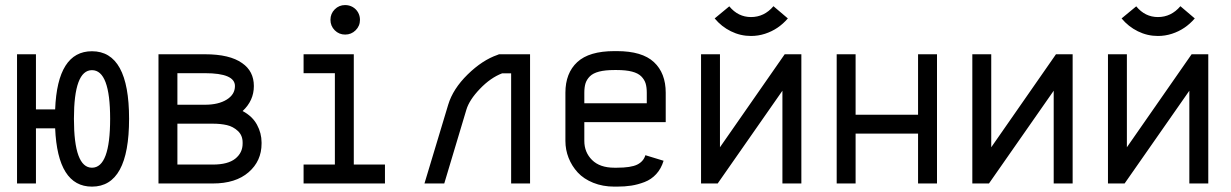

<svg xmlns="http://www.w3.org/2000/svg" viewBox="-20 -710 4764 743"><path d="M335.9 -438.5Q266.1 -438.5 266.1 -250.5Q266.1 -61 335.9 -61Q406.2 -61 406.2 -250.5Q406.2 -438.5 335.9 -438.5ZM479.5 -250.5Q479.5 12.2 335.9 12.2Q203.1 12.2 193.4 -213.4H119.1V0H45.9V-500H119.1V-286.6H193.4Q202.1 -511.7 335.9 -511.7Q479.5 -511.7 479.5 -250.5Z M889.2 -377Q889.2 -426.8 773.4 -426.8H666.5V-304.7H773.4Q825.2 -304.7 857.2 -324.5Q889.2 -344.2 889.2 -377ZM666.5 -73.2H803.7Q861.8 -73.2 890.4 -95.9Q918.9 -118.7 918.9 -154.3V-158.7Q918.9 -186 900.6 -203.1Q882.3 -220.2 858.2 -225.8Q834 -231.4 803.2 -231.4H666.5ZM593.3 0V-500H773.4Q869.1 -500 917 -465.8Q962.4 -434.6 962.4 -377Q962.4 -320.8 918.9 -280.3Q956.5 -260.3 974.4 -227.5Q992.2 -194.8 992.2 -158.7V-154.3Q992.2 -86.9 942.1 -43.5Q892.1 0 803.7 0Z M1315.4 -690.4Q1331.5 -690.4 1344.7 -682.9Q1357.9 -675.3 1365.5 -662.1Q1373 -648.9 1373 -633.3Q1373 -609.4 1356.2 -592.8Q1339.4 -576.2 1315.7 -576.2Q1292 -576.2 1275.4 -592.8Q1258.8 -609.4 1258.8 -633.3Q1258.8 -657.2 1275.4 -673.8Q1292 -690.4 1315.4 -690.4ZM1154.8 -500H1349.1V-73.2H1469.7V0H1154.8V-73.2H1275.9V-426.8H1154.8Z M1714.4 -304.7Q1732.9 -366.2 1789.8 -421.9Q1846.7 -477.5 1905.3 -497.6L1911.1 -500H2031.2V0H1958V-426.3H1923.3Q1878.4 -409.2 1837.2 -366.2Q1795.9 -323.2 1784.7 -285.2L1699.2 0H1622.6Z M2482.9 -310.5V-351.1Q2482.9 -372.6 2478.3 -387.5Q2473.6 -402.3 2461.4 -414.6Q2449.2 -426.8 2425.8 -432.9Q2402.3 -439 2367.2 -439H2357.4Q2321.8 -439 2298.3 -432.9Q2274.9 -426.8 2262.7 -414.6Q2250.5 -402.3 2245.8 -387.5Q2241.2 -372.6 2241.2 -351.1V-310.5ZM2241.2 -237.3V-164.6Q2241.2 -120.6 2271.2 -90.8Q2301.3 -61 2357.4 -61H2367.2Q2421.4 -61 2445.8 -73Q2470.2 -85 2477.5 -109.4L2547.9 -87.9Q2538.6 -57.1 2519.5 -36.4Q2500.5 -15.6 2474.4 -5.6Q2448.2 4.4 2423.1 8.3Q2397.9 12.2 2367.2 12.2H2357.4Q2312.5 12.2 2275.6 -2.7Q2238.8 -17.6 2215.8 -42.5Q2192.9 -67.4 2180.4 -98.9Q2168 -130.4 2168 -164.6V-351.1Q2168 -427.2 2213.9 -469.7Q2259.8 -512.2 2357.4 -512.2H2367.2Q2464.8 -512.2 2510.5 -469.7Q2556.2 -427.2 2556.2 -351.1V-237.3Z M2886.2 -570.8Q2845.2 -570.8 2808.6 -588.9Q2772 -606.9 2745.6 -638.7L2802.2 -685.5Q2836.4 -644 2886.2 -644Q2937.5 -644 2973.1 -686L3028.8 -638.7Q3010.7 -617.7 2988.8 -602.8Q2966.8 -587.9 2940.4 -579.3Q2914.1 -570.8 2886.2 -570.8ZM2692.9 0V-500H2766.1V-140.1L3016.6 -500H3081.1V0H3007.8V-358.9L2757.3 0Z M3291 0H3217.8V-500H3291V-266.1H3532.7V-500H3606V0H3532.7V-192.9H3291Z M3742.7 0V-500H3815.9V-140.1L4066.4 -500H4130.9V0H4057.6V-358.9L3807.1 0Z M4460.9 -570.8Q4419.9 -570.8 4383.3 -588.9Q4346.7 -606.9 4320.3 -638.7L4377 -685.5Q4411.1 -644 4460.9 -644Q4512.2 -644 4547.9 -686L4603.5 -638.7Q4585.4 -617.7 4563.5 -602.8Q4541.5 -587.9 4515.1 -579.3Q4488.8 -570.8 4460.9 -570.8ZM4267.6 0V-500H4340.8V-140.1L4591.3 -500H4655.8V0H4582.5V-358.9L4332 0Z"/></svg>

Font: Anka/Coder Condensed
Style: Regular
Weight: 400
Width: 4
Monospace: yes
Version: Version 1.100